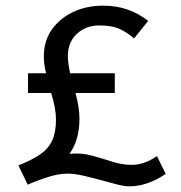

<svg xmlns="http://www.w3.org/2000/svg" viewBox="-20 -644 640 679"><path d="M78 9 45 -59Q93 -78 122 -98Q151 -118 164.5 -147Q178 -176 178 -222Q178 -259 161 -315H79V-385H143Q135 -416 135 -444Q135 -499 163 -539Q191 -579 238.5 -601.5Q286 -624 345 -624Q436 -624 504 -570L454 -508Q433 -527 405.5 -540.5Q378 -554 330 -554Q284 -554 252 -524.5Q220 -495 220 -445Q220 -433 222 -418.5Q224 -404 228 -385H386V-315H247Q261 -264 261 -224Q261 -189 253 -158.5Q245 -128 226 -100Q267 -104 304 -94Q341 -84 376 -72.5Q411 -61 446 -61Q490 -61 535 -92L566 -29Q501 15 437 15Q420 15 393 8Q366 1 335 -7.5Q304 -16 273.5 -23Q243 -30 219 -30Q191 -30 156.5 -20Q122 -10 78 9Z"/></svg>

Font: Inconsolata Expanded Medium
Style: Regular
Weight: 500
Width: 7
Monospace: yes
Designer: Raph Levien, Cyreal, Brenton Simpson
Foundry: Raph Levien, Cyreal, Google
Version: Version 3.001; ttfautohint (v1.8.2.53-6de2)